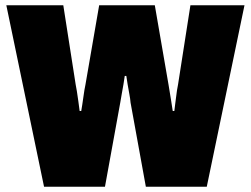

<svg xmlns="http://www.w3.org/2000/svg" viewBox="-20 -708 951 728"><path d="M147 0 4 -688H220L267 -387Q269 -379 271.5 -362Q274 -345 277 -324.5Q280 -304 282 -287H288Q290 -298 292 -311.5Q294 -325 296 -339Q298 -353 300 -366Q302 -379 304 -387L356 -688H567L619 -387Q621 -377 623.5 -359.5Q626 -342 629.5 -322.5Q633 -303 635 -287H641Q642 -298 644 -311.5Q646 -325 647.5 -338.5Q649 -352 651 -365Q653 -378 655 -387L702 -688H907L764 0H533L475 -319Q474 -333 470.5 -351Q467 -369 464 -387.5Q461 -406 459 -420H453Q451 -406 448 -387.5Q445 -369 441.5 -351Q438 -333 436 -319L378 0Z"/></svg>

Font: Archivo SemiCondensed Black
Style: Regular
Weight: 900
Width: 4
Designer: Hector Gatti
Foundry: Omnibus-Type
Version: Version 2.001